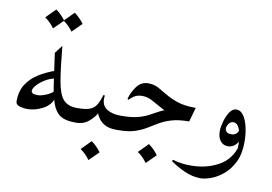

<svg xmlns="http://www.w3.org/2000/svg" viewBox="-74 -644 1322 932"><g transform="rotate(10 586.5 -177.5)"><path d="M313.5 0Q268.6 0 243.4 -16.6Q218.3 -33.2 204.8 -70.3Q191.4 -107.4 182.6 -167.7Q173.8 -228 161.6 -315.9L191.9 -355.5Q202.1 -245.6 212.9 -183.6Q223.6 -121.6 246.3 -96.2Q269 -70.8 313.5 -70.8Q322.8 -70.8 329.3 -61.5Q335.9 -52.2 335.9 -35.6Q335.9 -17.1 328.6 -8.5Q321.3 0 313.5 0ZM75.2 -23.9Q59.1 -23.9 39.3 -29.5Q19.5 -35.2 19.5 -52.2Q19.5 -101.6 41 -135.5Q62.5 -169.4 98.9 -192.4Q135.3 -215.3 180.2 -231L184.1 -193.4Q159.2 -188.5 136.2 -174.3Q113.3 -160.2 98.4 -143.6Q83.5 -127 83.5 -114.7Q83.5 -99.1 115.7 -99.1Q128.9 -99.1 146.7 -105.5Q164.6 -111.8 177.7 -120.4Q190.9 -128.9 189.9 -135.7L201.7 -100.6Q190.9 -64 152.8 -43.9Q114.7 -23.9 75.2 -23.9ZM132.3 -524.4Q160.2 -504.4 179.2 -477.5L132.3 -431.2Q114.7 -457 85.9 -477.5ZM223.1 -524.4Q251 -504.4 270 -477.5L223.1 -431.2Q205.6 -457 176.8 -477.5Z M313.5 0Q301.8 0 297.6 -9.5Q293.5 -19 293.5 -35.2Q293.5 -50.8 297.6 -60.8Q301.8 -70.8 313.5 -70.8H315.9Q355 -70.8 376.2 -78.6Q397.5 -86.4 408.7 -104.7Q419.9 -123 429.7 -155.3L437 -153.8Q435.5 -146 435.5 -137.2Q435.5 -102.5 462.2 -86.7Q488.8 -70.8 526.9 -70.8H529.3Q541.5 -70.8 546.6 -60.8Q551.8 -50.8 551.8 -35.2Q551.8 -19 546.9 -9.5Q542 0 529.3 0H518.6Q484.9 0 464.1 -11.2Q443.4 -22.5 432.4 -38.8Q421.4 -55.2 416.5 -70.8L422.4 -68.4Q411.1 -44.9 385.3 -22.5Q359.4 0 323.2 0ZM412.6 75.2Q440.4 95.2 459.5 122.1L412.6 168.5Q395 142.6 366.2 122.1Z M530.8 0Q519 0 515.4 -9.5Q511.7 -19 511.7 -35.2Q511.7 -50.8 516.1 -60.8Q520.5 -70.8 528.3 -70.8Q581.1 -70.8 612.8 -79.1Q644.5 -87.4 666.5 -99.6Q688.5 -111.8 711.7 -124Q734.9 -136.2 769.5 -144.8Q804.2 -153.3 861.8 -153.3L847.7 -107.9Q802.2 -107.9 769.5 -119.4Q736.8 -130.9 711.2 -145.8Q685.5 -160.6 663.1 -172.1Q640.6 -183.6 615.7 -183.6Q592.8 -183.6 576.9 -173.1Q561 -162.6 553.7 -153.8L547.9 -156.7Q556.2 -189.5 577.6 -219.2Q599.1 -249 634.8 -249Q662.6 -249 684.8 -237.1Q707 -225.1 731.9 -210Q756.8 -194.8 792 -183.1Q827.1 -171.4 881.8 -171.4L861.8 -101.1Q810.1 -101.1 775.9 -90.8Q741.7 -80.6 716.6 -65.7Q691.4 -50.8 666.7 -35.6Q642.1 -20.5 610.4 -10.3Q578.6 0 530.8 0ZM688.5 41Q716.3 61 735.4 87.9L688.5 134.3Q670.9 108.4 642.1 87.9Z M1143.6 -49.3Q1143.6 10.7 1123.3 51Q1103 91.3 1073.2 115.7Q1043.5 140.1 1013.4 150.6Q983.4 161.1 963.4 161.1Q922.9 161.1 880.6 141.6Q838.4 122.1 813 102.5L816.4 95.7Q857.9 108.4 904.3 108.4Q982.4 108.4 1042 75.4Q1101.6 42.5 1120.6 -26.4ZM1111.3 24.9Q1117.2 1.5 1117.2 -29.8Q1117.2 -54.7 1112.8 -78.9Q1108.4 -103 1099.1 -118.9Q1089.8 -134.8 1074.7 -134.8Q1059.6 -134.8 1051.3 -121.8Q1043 -108.9 1043 -98.6Q1043 -89.8 1050 -82.5Q1057.1 -75.2 1074.2 -75.2Q1088.9 -75.2 1098.4 -84.2Q1107.9 -93.3 1109.9 -106.9L1124 -65.4Q1118.2 -43.5 1102.8 -29.3Q1087.4 -15.1 1067.4 -15.1Q1043.5 -15.1 1029.8 -33Q1016.1 -50.8 1016.1 -80.1Q1016.1 -100.1 1023.7 -127.9Q1031.2 -155.8 1045.2 -177Q1059.1 -198.2 1078.1 -198.2Q1098.6 -198.2 1113.3 -177.5Q1127.9 -156.7 1135.7 -122.8Q1143.6 -88.9 1143.6 -49.3Q1138.2 -24.9 1129.9 -7.1Q1121.6 10.7 1111.3 24.9Z"/></g></svg>

Font: Lateef Light
Style: Regular
Weight: 300
Designer: SIL International
Foundry: SIL International
Version: Version 4.200